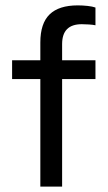

<svg xmlns="http://www.w3.org/2000/svg" viewBox="-20 -694 400 714"><path d="M130 0V-400H25V-470H130V-536Q130 -607 164.5 -640.5Q199 -674 269 -674Q287 -674 305.5 -672Q324 -670 335 -666V-600Q326 -602 311 -603Q296 -604 284 -604Q211 -604 211 -530V-470H335V-400H211V0Z"/></svg>

Font: Celebes
Style: Regular
Weight: 400
Designer: Anugrah Pasau
Foundry: Lafontype
Version: Version 1.000; ttfautohint (v1.8.4)